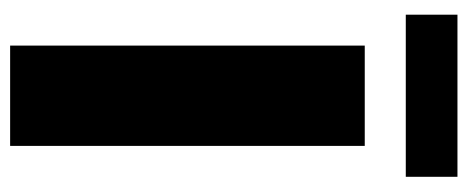

<svg xmlns="http://www.w3.org/2000/svg" viewBox="-292 -631 923 379"><g transform="rotate(90 169.5 -441.5)"><path d="M70 -700H268V0H70ZM9 -883H329V-781H9Z"/></g></svg>

Font: Idrija
Style: Regular
Weight: 800
Designer: Julieta Ulanovsky
Foundry: Julieta Ulanovsky
Version: Version 7.200